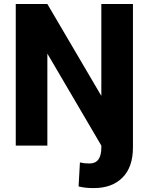

<svg xmlns="http://www.w3.org/2000/svg" viewBox="-20 -731 747 964"><path d="M59.1 -710.9H217.8L488.8 -249.5V-710.9H647.5V9.3Q647.5 107.9 595 160.6Q542.5 213.4 450.7 213.4Q430.7 213.4 412.8 211.7Q395 210 374.5 205.1L381.3 84.5Q393.6 87.4 403.6 88.6Q413.6 89.8 429.7 89.8Q488.8 89.8 488.8 9.3V0L217.8 -461.9V0H59.1Z"/></svg>

Font: Vazirmatn UI ExtraBold
Style: Regular
Weight: 800
Designer: Saber Rastikerdar
Foundry: Saber Rastikerdar
Version: Version 33.003